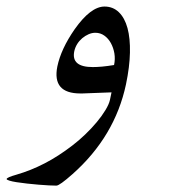

<svg xmlns="http://www.w3.org/2000/svg" viewBox="-163 -337 552 590"><path d="M224.1 -77.6Q189.9 82.5 60.1 197.8Q20 233.4 10.3 233.4Q2 233.4 -12.7 232.7Q-27.3 231.9 -44.7 230.5Q-62 229 -79.8 227.1Q-97.7 225.1 -111.8 222.9Q-126 220.7 -134.5 218Q-143.1 215.3 -142.6 212.9Q-141.6 208 -112.3 199.7Q-68.4 187 -25.9 165Q16.6 143.1 59.6 109.9Q79.6 94.7 99.1 75.9Q118.7 57.1 134.5 38.1Q150.4 19 161.1 1.2Q171.9 -16.6 174.8 -29.8L179.7 -53.2L89.8 -49.8H84Q-3.4 -49.8 13.2 -132.8Q24.4 -186.5 66.4 -247.1Q115.7 -316.9 158.2 -316.9Q184.1 -316.9 202.1 -299.6Q220.2 -282.2 228.8 -250.7Q237.3 -219.2 236.3 -175.3Q235.4 -131.3 224.1 -77.6ZM187.5 -137.2Q191.4 -155.3 188.5 -172.9Q185.5 -190.4 177.7 -204.6Q169.9 -218.8 157.7 -227.5Q145.5 -236.3 129.9 -236.3Q119.6 -236.3 109.1 -231.7Q98.6 -227.1 89.6 -219.5Q80.6 -211.9 74.2 -201.7Q67.9 -191.4 65.4 -180.2Q54.7 -130.9 122.1 -130.9Q134.3 -130.9 150.6 -132.3Q167 -133.8 187.5 -137.2Z"/></svg>

Font: XB Kayhan
Style: Italic
Weight: 400
Italic angle: -12°
Designer: Behnam
Foundry: Irmug
Version: Version 7.300 2009